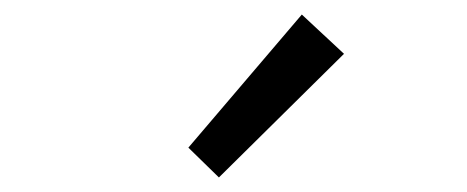

<svg xmlns="http://www.w3.org/2000/svg" viewBox="-20 -883 642 264"><path d="M281 -639 453 -809 395 -863 239 -680Z"/></svg>

Font: Noto Sans CJK SC DemiLight
Style: Regular
Weight: 350
Designer: Ryoko NISHIZUKA 西塚涼子 (kana, bopomofo & ideographs); Paul D. Hunt (Latin, Greek & Cyrillic); Sandoll Communications 산돌커뮤니
Foundry: Adobe
Version: Version 2.004;hotconv 1.0.118;makeotfexe 2.5.65603